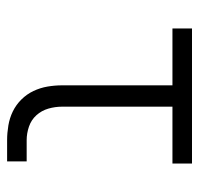

<svg xmlns="http://www.w3.org/2000/svg" viewBox="-30 -530 560 540"><g transform="rotate(90 250.0 -260.0)"><path d="M374 0Q354 0 333 -3.5Q312 -7 293.5 -16Q275 -25 260 -40Q245 -55 236 -74Q227 -93 223.5 -113.5Q220 -134 220 -155V-465H60V-520H440V-465H280V-155Q280 -135 285.5 -116Q291 -97 304 -82.5Q317 -68 336 -61.5Q355 -55 374 -55H434V0Z"/></g></svg>

Font: Iosevka Curly Light
Style: Regular
Weight: 300
Monospace: yes
Designer: Belleve Invis
Foundry: Belleve Invis
Version: Version 22.1.2; ttfautohint (v1.8.4)